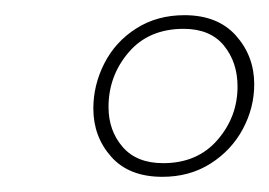

<svg xmlns="http://www.w3.org/2000/svg" viewBox="-20 -622 355 253"><path d="M103 -479Q103 -510 117.5 -538.5Q132 -567 159.5 -584.5Q187 -602 223 -602Q267 -602 291 -575Q315 -548 315 -511Q315 -480 300 -452Q285 -424 257.5 -406.5Q230 -389 194 -389Q150 -389 126.5 -415.5Q103 -442 103 -479ZM293 -508Q293 -540 275 -562Q257 -584 222 -584Q176 -584 149.5 -553Q123 -522 123 -481Q123 -450 141.5 -428.5Q160 -407 195 -407Q240 -407 266.5 -437.5Q293 -468 293 -508Z"/></svg>

Font: Grenze Thin
Style: Italic
Weight: 250
Italic angle: -10°
Designer: Renata Polastri
Foundry: Omnibus-Type
Version: Version 1.002; ttfautohint (v1.8)